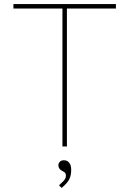

<svg xmlns="http://www.w3.org/2000/svg" viewBox="-20 -720 636 944"><path d="M287 0V-678H46V-700H550V-678H309V0ZM283 204 270 191Q277 184 285 177Q293 170 298.5 162Q304 154 304 144Q304 136 301 131Q298 126 287 121Q277 116 272 109Q267 102 267 92Q267 83 274 75.5Q281 68 294 68Q311 68 320.5 80.5Q330 93 330 114Q330 127 328 138.5Q326 150 321 160.5Q316 171 306.5 181.5Q297 192 283 204Z"/></svg>

Font: Lexend Exa Thin
Style: Regular
Weight: 250
Designer: Bonnie Shaver-Troup, Thomas Jockin
Foundry: Lexend
Version: Version 1.007